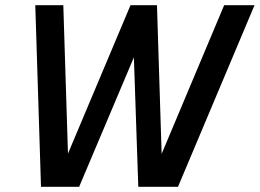

<svg xmlns="http://www.w3.org/2000/svg" viewBox="-20 -720 1001 740"><path d="M224 -700 242 -128 483 -700H585L603 -127L844 -700H961L666 0H513L496 -499L285 0H138L116 -700Z"/></svg>

Font: MedMera Sans Semibold
Style: Italic
Weight: 600
Italic angle: -11°
Designer: Kasper Nordkvist
Foundry: UNCUT.wtf
Version: Version 1.300